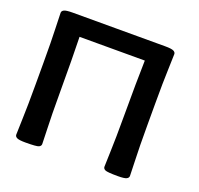

<svg xmlns="http://www.w3.org/2000/svg" viewBox="-117 -779 949 915"><g transform="rotate(20 358.0 -321.5)"><path d="M570.3 -650.9Q602.5 -650.9 613.3 -645.5Q624 -640.1 624 -630.4Q624 -609.9 621.6 -550Q619.1 -490.2 619.1 -378.9V-267.6Q619.1 -156.2 621.6 -94.7Q624 -33.2 624 -12.7Q624 -2.9 613.3 2.4Q602.5 7.8 570.3 7.8Q515.6 7.8 505.1 2.4Q494.6 -2.9 494.6 -12.7Q494.6 -33.2 497.1 -94.7Q499.5 -156.2 499.5 -267.6Q499.5 -451.2 502.4 -553.7H171.4Q174.3 -451.2 174.3 -267.6Q174.3 -156.2 176.8 -94.7Q179.2 -33.2 179.2 -12.7Q179.2 -2.9 168.7 2.4Q158.2 7.8 101.1 7.8Q68.8 7.8 58.1 2.4Q47.4 -2.9 47.4 -12.7Q47.4 -33.2 49.8 -94.7Q52.2 -156.2 52.2 -267.6V-378.9Q52.2 -490.2 49.8 -550Q47.4 -609.9 47.4 -630.4Q47.4 -640.1 58.1 -645.5Q68.8 -650.9 101.1 -650.9Z"/></g></svg>

Font: Bainsley
Style: Bold
Weight: 700
Designer: Paul James MIller
Foundry: High-Logic / Made with FontCreator
Version: Version 1.411;March 28, 2021;FontCreator 13.0.0.2683 64-bit